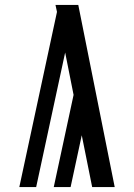

<svg xmlns="http://www.w3.org/2000/svg" viewBox="-20 -755 540 775"><path d="M443 0H352L310 -209L265 0H197L277 -372L243 -543L126 0H58L210 -707L204 -735H296Z"/></svg>

Font: Iosevka Bendy Medium
Style: Regular
Weight: 500
Monospace: yes
Designer: Belleve Invis
Foundry: Belleve Invis
Version: Version 30.1.2